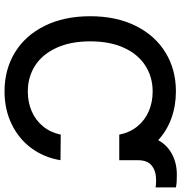

<svg xmlns="http://www.w3.org/2000/svg" viewBox="2 -763 770 814"><g transform="rotate(90 387.0 -356.0)"><path d="M550.8 -476.6Q542 -521 516.1 -553Q490.2 -585 451.9 -601.6Q413.6 -618.2 368.2 -618.2Q306.6 -618.2 258.3 -587.2Q210 -556.2 182.6 -496.6Q155.3 -437 155.3 -353.5Q155.3 -270 182.9 -210.2Q210.4 -150.4 258.5 -119.6Q306.6 -88.9 368.2 -88.9Q413.1 -88.9 451.2 -105.2Q489.3 -121.6 515.4 -153.1Q541.5 -184.6 550.8 -228.5L659.2 -227.5Q647.9 -158.2 608.2 -104.2Q568.4 -50.3 506.1 -20.3Q443.8 9.8 367.2 9.8Q274.9 9.8 202.6 -34.2Q130.4 -78.1 89.6 -160.4Q48.8 -242.7 48.8 -353.5Q48.8 -464.4 89.8 -546.6Q130.9 -628.9 203.1 -672.9Q275.4 -716.8 367.2 -716.8Q428.7 -716.8 481.7 -697.5Q534.7 -678.2 574.2 -641.6Q594.7 -679.7 633.3 -700.2Q671.9 -720.7 719.7 -720.7Q739.3 -720.7 751.2 -720Q763.2 -719.2 774.4 -716.8V-630.9Q758.8 -632.8 743.2 -632.8Q706.1 -632.8 682.6 -614.7Q659.2 -596.7 659.2 -555.7V-476.6Z"/></g></svg>

Font: Pretendard JP Medium
Style: Regular
Weight: 500
Designer: Base glyphs from Inter by Rasmus Andersson; Hangeul glyphs from Noto Sans CJK(Source Han Sans) by Jang Soo-young and Kan
Foundry: Kil Hyung-jin
Version: Version 1.309